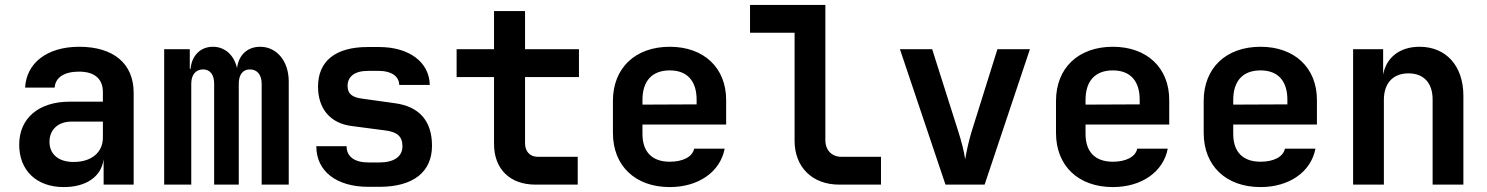

<svg xmlns="http://www.w3.org/2000/svg" viewBox="-20 -750 6040 780"><path d="M239 10C331 10 392 -33 401 -103V0H523V-373C523 -491 442 -560 302 -560C170 -560 87 -493 82 -394H202C205 -436 242 -459 301 -459C365 -459 398 -429 398 -376V-337H264C136 -337 58 -269 58 -162C58 -59 127 10 239 10ZM279 -92C217 -92 181 -124 181 -174C181 -222 215 -256 270 -256H398V-191C398 -131 352 -92 279 -92Z M647 0H757V-410C757 -446 775 -468 805 -468C834 -468 850 -446 850 -410V0H950V-410C950 -446 966 -468 995 -468C1025 -468 1043 -446 1043 -410V0H1153V-419C1153 -502 1104 -560 1037 -560C985 -560 949 -526 943 -473C931 -526 894 -560 845 -560C794 -560 759 -524 754 -470H751V-550H647Z M1477 9H1521C1660 9 1735 -52 1735 -158C1735 -258 1684 -318 1582 -331L1453 -349C1413 -354 1392 -367 1392 -401C1392 -439 1421 -462 1474 -462H1520C1570 -462 1601 -440 1602 -405H1726C1724 -498 1642 -559 1520 -559H1474C1343 -559 1272 -502 1272 -398C1272 -309 1321 -249 1409 -238L1546 -220C1593 -214 1615 -196 1615 -156C1615 -114 1581 -90 1521 -90H1477C1421 -90 1388 -113 1388 -156H1265C1265 -54 1347 9 1477 9Z M2155 0H2327V-113H2164C2132 -113 2113 -136 2113 -168V-437H2332V-550H2113V-705H1987V-550H1835V-437H1987V-165C1987 -63 2052 0 2155 0Z M2701 10C2818 10 2906 -52 2924 -146H2800C2793 -112 2753 -93 2701 -93C2630 -93 2590 -132 2590 -206V-244H2930V-344C2930 -474 2840 -560 2701 -560C2561 -560 2470 -474 2470 -340V-210C2470 -76 2561 10 2701 10ZM2590 -344C2590 -420 2628 -464 2701 -464C2772 -464 2810 -421 2810 -345V-326L2590 -325Z M3389 0H3559V-113H3398C3359 -113 3333 -140 3333 -181V-730H3027V-617H3208V-178C3208 -71 3280 0 3389 0Z M3821 0H3980L4164 -550H4032L3927 -215C3915 -176 3906 -132 3901 -103C3897 -132 3886 -176 3873 -216L3767 -550H3636Z M4501 10C4618 10 4706 -52 4724 -146H4600C4593 -112 4553 -93 4501 -93C4430 -93 4390 -132 4390 -206V-244H4730V-344C4730 -474 4640 -560 4501 -560C4361 -560 4270 -474 4270 -340V-210C4270 -76 4361 10 4501 10ZM4390 -344C4390 -420 4428 -464 4501 -464C4572 -464 4610 -421 4610 -345V-326L4390 -325Z M5101 10C5218 10 5306 -52 5324 -146H5200C5193 -112 5153 -93 5101 -93C5030 -93 4990 -132 4990 -206V-244H5330V-344C5330 -474 5240 -560 5101 -560C4961 -560 4870 -474 4870 -340V-210C4870 -76 4961 10 5101 10ZM4990 -344C4990 -420 5028 -464 5101 -464C5172 -464 5210 -421 5210 -345V-326L4990 -325Z M5477 0H5602V-344C5602 -413 5640 -452 5702 -452C5763 -452 5800 -414 5800 -346V0H5925V-361C5925 -482 5855 -560 5747 -560C5667 -560 5612 -517 5599 -447V-550H5477Z"/></svg>

Font: JetBrains Mono
Style: Bold
Weight: 558
Monospace: yes
Designer: Philipp Nurullin, Konstantin Bulenkov
Foundry: JetBrains
Version: Version 2.305